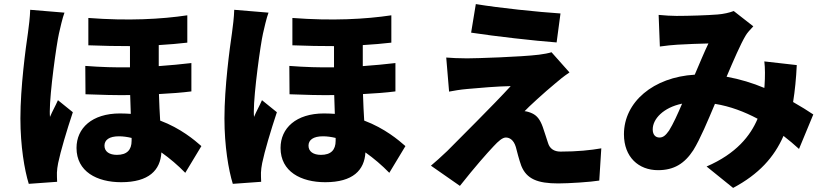

<svg xmlns="http://www.w3.org/2000/svg" viewBox="-20 -843 4040 941"><path d="M296 -781 128 -795C127 -758 121 -711 117 -682C106 -608 80 -416 80 -263C80 -127 100 -10 121 58L260 48C259 32 259 14 259 3C259 -7 262 -30 265 -44C277 -102 307 -203 337 -293L264 -352C251 -322 237 -299 225 -270C224 -274 224 -294 224 -297C224 -390 257 -627 269 -679C273 -697 287 -759 296 -781ZM625 -167V-153C625 -108 602 -84 553 -84C516 -84 492 -100 492 -129C492 -157 515 -175 563 -175C583 -175 604 -172 625 -167ZM413 -755V-621C486 -618 554 -617 617 -617V-513C547 -512 474 -514 398 -520L399 -381C474 -378 548 -376 618 -377L621 -285C604 -286 586 -287 568 -287C431 -287 355 -215 355 -118C355 -2 455 50 574 50C710 50 766 -9 771 -96C812 -67 852 -33 888 4L967 -127C934 -156 866 -214 765 -252C763 -291 760 -334 759 -382C818 -385 871 -389 918 -395V-534C868 -528 814 -523 758 -519V-622C809 -625 855 -629 898 -634V-768C771 -749 608 -740 413 -755Z M1296 -781 1128 -795C1127 -758 1121 -711 1117 -682C1106 -608 1080 -416 1080 -263C1080 -127 1100 -10 1121 58L1260 48C1259 32 1259 14 1259 3C1259 -7 1262 -30 1265 -44C1277 -102 1307 -203 1337 -293L1264 -352C1251 -322 1237 -299 1225 -270C1224 -274 1224 -294 1224 -297C1224 -390 1257 -627 1269 -679C1273 -697 1287 -759 1296 -781ZM1625 -167V-153C1625 -108 1602 -84 1553 -84C1516 -84 1492 -100 1492 -129C1492 -157 1515 -175 1563 -175C1583 -175 1604 -172 1625 -167ZM1413 -755V-621C1486 -618 1554 -617 1617 -617V-513C1547 -512 1474 -514 1398 -520L1399 -381C1474 -378 1548 -376 1618 -377L1621 -285C1604 -286 1586 -287 1568 -287C1431 -287 1355 -215 1355 -118C1355 -2 1455 50 1574 50C1710 50 1766 -9 1771 -96C1812 -67 1852 -33 1888 4L1967 -127C1934 -156 1866 -214 1765 -252C1763 -291 1760 -334 1759 -382C1818 -385 1871 -389 1918 -395V-534C1868 -528 1814 -523 1758 -519V-622C1809 -625 1855 -629 1898 -634V-768C1771 -749 1608 -740 1413 -755Z M2312 -823 2289 -683C2407 -665 2600 -643 2708 -635L2727 -777C2619 -784 2426 -804 2312 -823ZM2771 -488 2683 -587C2672 -583 2641 -577 2622 -575C2534 -564 2311 -557 2269 -557C2230 -557 2190 -559 2167 -561L2181 -394C2202 -398 2235 -404 2271 -407C2326 -412 2418 -420 2483 -421C2396 -326 2230 -162 2172 -103C2141 -73 2113 -49 2092 -31L2234 68C2310 -28 2366 -91 2399 -126C2423 -152 2443 -169 2459 -169C2476 -169 2497 -159 2508 -123C2514 -100 2524 -60 2535 -30C2561 34 2614 56 2716 56C2767 56 2876 49 2917 42L2927 -116C2875 -107 2810 -100 2727 -100C2695 -100 2674 -115 2666 -142C2658 -165 2649 -196 2640 -221C2627 -257 2612 -276 2589 -287C2577 -293 2559 -298 2551 -298C2567 -316 2650 -392 2700 -433C2721 -451 2740 -467 2771 -488Z M3885 -524 3726 -542C3730 -510 3730 -467 3727 -423L3726 -412C3669 -436 3607 -455 3541 -467C3575 -547 3609 -626 3634 -668C3642 -682 3656 -697 3672 -714L3576 -789C3556 -781 3525 -774 3497 -772C3448 -768 3356 -765 3296 -765C3274 -765 3236 -767 3208 -770L3214 -615C3241 -619 3280 -623 3300 -624C3345 -627 3412 -629 3452 -630C3433 -591 3409 -533 3385 -477C3182 -465 3038 -343 3038 -185C3038 -73 3110 -9 3205 -9C3283 -9 3335 -41 3378 -107C3412 -162 3449 -251 3484 -334C3559 -322 3629 -295 3693 -261C3658 -178 3589 -90 3443 -27L3573 78C3699 11 3774 -72 3820 -177C3847 -156 3872 -135 3896 -113L3966 -282C3939 -300 3906 -321 3867 -343C3876 -399 3882 -459 3885 -524ZM3323 -335C3301 -283 3279 -235 3259 -203C3242 -179 3230 -169 3212 -169C3193 -169 3179 -182 3179 -209C3179 -260 3231 -316 3323 -335Z"/></svg>

Font: Noto Sans CJK TC Black
Style: Regular
Weight: 900
Designer: Ryoko NISHIZUKA 西塚涼子 (kana, bopomofo & ideographs); Paul D. Hunt (Latin, Greek & Cyrillic); Sandoll Communications 산돌커뮤니
Foundry: Adobe
Version: Version 2.004;hotconv 1.0.118;makeotfexe 2.5.65603